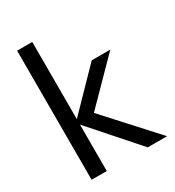

<svg xmlns="http://www.w3.org/2000/svg" viewBox="-173 -818 841 921"><g transform="rotate(-30 247.5 -357.5)"><path d="M374 0 133 -273 350 -496H453L204 -243L205 -303L481 0ZM63 0V-715H147V0Z"/></g></svg>

Font: DM Sans 28pt
Style: Regular
Weight: 400
Version: Version 4.004;gftools[0.9.30]